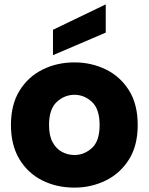

<svg xmlns="http://www.w3.org/2000/svg" viewBox="-20 -850 679 877"><path d="M30 0ZM30 0ZM320 7Q238 7 172 -26.5Q106 -60 68 -124Q30 -188 30 -279Q30 -372 69 -435.5Q108 -499 174 -532Q240 -565 320 -565Q397 -565 463 -533Q529 -501 569 -437.5Q609 -374 609 -279Q609 -184 568.5 -120.5Q528 -57 462 -25Q396 7 320 7ZM320 -142Q365 -142 400 -174Q435 -206 435 -279Q435 -352 400 -384.5Q365 -417 320 -417Q275 -417 239.5 -384.5Q204 -352 204 -279Q204 -230 220.5 -200Q237 -170 263.5 -156Q290 -142 320 -142ZM222 -598V-714L463 -830V-701Z"/></svg>

Font: Ulagadi Sans
Style: Bold
Weight: 700
Designer: Ninad Kale (Devanagari), Jonny Pinhorn (Latin)
Foundry: Indian Type Foundry
Version: Version 3.01;March 29, 2020;FontCreator 12.0.0.2522 64-bit; 